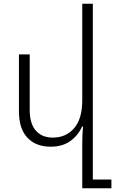

<svg xmlns="http://www.w3.org/2000/svg" viewBox="-20 -780 620 1034"><path d="M580 187V234H423V-1Q423 -55 427 -99H422Q402 -52 359.5 -21Q317 10 253 10Q173 10 127.5 -38.5Q82 -87 82 -180V-487H140V-189Q140 -114 173 -76.5Q206 -39 264 -39Q336 -39 379.5 -90Q423 -141 423 -239V-760H480V187Z"/></svg>

Font: Noto Sans Armenian Light
Style: Regular
Weight: 300
Designer: Monotype Design team
Foundry: Monotype Imaging Inc.
Version: Version 1.000